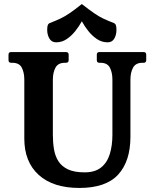

<svg xmlns="http://www.w3.org/2000/svg" viewBox="-20 -917 751 948"><path d="M689 -660Q702 -660 702 -647V-620Q702 -607 689 -607H683Q650 -607 637 -583Q624 -559 624 -524V-242Q624 -121 563.5 -55Q503 11 371.9 11Q242 11 171 -53.5Q100 -118 100 -233V-524Q100 -559 87.5 -583Q75 -607 41 -607H35Q22 -607 22 -620V-647Q22 -660 35 -660H305Q319 -660 319 -647V-620Q319 -607 305 -607H300Q267 -607 254 -583Q241 -559 241 -524V-251Q241 -214 246.5 -180.5Q252 -147 268 -121.5Q284 -96 315.1 -81Q346.3 -66 398 -66Q449 -66 479 -90Q509 -114 522 -156Q535 -198 535 -251V-524Q535 -559 522.5 -583Q510 -607 476 -607H471Q458 -607 458 -620V-647Q458 -660 471 -660ZM384 -812Q370.9 -787.5 351.9 -763.8Q333 -740 309.3 -724Q285.7 -708 257 -708Q235 -708 224 -726.6Q213 -745.2 213 -769.5Q213 -781 215 -789.8Q217 -798.6 225 -803Q254 -814 276.5 -824.5Q299 -835 324 -852Q349 -869 384 -897Q420 -869 444.5 -852Q469 -835 491.5 -824.5Q514 -814 543 -803Q551 -798.6 553 -790Q555 -781.2 555 -769.6Q555 -745 544.4 -726.5Q533.8 -708 511.2 -708Q483 -708 458.9 -724Q434.9 -740 415.9 -764Q397 -788 384 -812Z"/></svg>

Font: Young Serif Light
Style: Regular
Weight: 300
Designer: Bastien Sozeau
Foundry: NBR — Bastien Sozeau
Version: Version 5.001